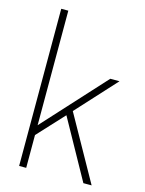

<svg xmlns="http://www.w3.org/2000/svg" viewBox="-120 -872 712 944"><g transform="rotate(15 236.0 -400.0)"><path d="M441 0H399L232 -301L108 -167V0H72V-800H108V-217L394 -530H441L257 -329Z"/></g></svg>

Font: Tanohe Sans ExtraLight
Style: Regular
Weight: 250
Designer: Village Type and Design LLC & Cristiano Sobral
Foundry: Cooper Hewitt Smithsonian Design Museum
Version: Version 1.00;May 30, 2020;FontCreator 12.0.0.2522 64-bit; tt